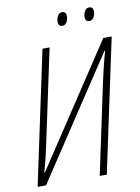

<svg xmlns="http://www.w3.org/2000/svg" viewBox="-96 -950 737 1014"><g transform="rotate(-10 272.5 -443.0)"><path d="M22 0 174 -714H212L106 -216Q97 -173 89 -140Q81 -107 70 -68H73L500 -714H545L393 0H355L460 -494Q468 -530 474 -555Q480 -580 485.5 -601Q491 -622 498 -647H495L67 0ZM444 -815Q422 -815 422 -840Q422 -856 430 -871Q438 -886 454 -886Q476 -886 476 -861Q476 -845 467.5 -830Q459 -815 444 -815ZM299 -815Q277 -815 277 -840Q277 -856 285 -871Q293 -886 309 -886Q331 -886 331 -861Q331 -845 323 -830Q315 -815 299 -815Z"/></g></svg>

Font: Noto Sans Condensed ExtraLight
Style: Italic
Weight: 200
Width: 3
Italic angle: -12°
Designer: Monotype Design Team
Foundry: Monotype Imaging Inc.
Version: Version 2.013; ttfautohint (v1.8.4.7-5d5b)